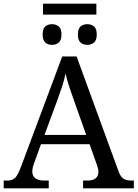

<svg xmlns="http://www.w3.org/2000/svg" viewBox="-20 -1020 745 1040"><path d="M213 -941V-1000H502V-941ZM262 -777Q240 -777 225.5 -789.5Q211 -802 211 -833Q211 -865 225.5 -877Q240 -889 262 -889Q283 -889 298 -877Q313 -865 313 -833Q313 -802 298 -789.5Q283 -777 262 -777ZM453 -777Q431 -777 416.5 -789.5Q402 -802 402 -833Q402 -865 416.5 -877Q431 -889 453 -889Q474 -889 489 -877Q504 -865 504 -833Q504 -802 489 -789.5Q474 -777 453 -777ZM0 0V-42H19Q48 -42 62.5 -57Q77 -72 95 -120L317 -714H395L621 -95Q632 -64 647.5 -53Q663 -42 692 -42H705V0H430V-42H453Q513 -42 513 -90Q513 -98 511 -107Q509 -116 505 -127L465 -239H202L164 -134Q155 -110 155 -91Q155 -42 221 -42H244V0ZM221 -289H447L385 -464Q369 -508 356 -547Q343 -586 335 -622Q328 -586 317 -553Q306 -520 289 -473Z"/></svg>

Font: NotoSerif-Regular
Style: Regular
Weight: 400
Designer: Monotype Design Team
Foundry: Monotype Imaging Inc.
Version: Version 2.007; ttfautohint (v1.8) -l 8 -r 50 -G 200 -x 14 -D